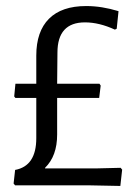

<svg xmlns="http://www.w3.org/2000/svg" viewBox="-20 -613 456 635"><path d="M309 -336 313 -330 308 -289H169V-168Q169 -97 129 -58V-56H297L379 -58L384 -52L378 2L277 0H30L25 -6L30 -51Q100 -64 100 -156V-289H31L27 -294L31 -336H100V-429Q100 -509 142 -551Q184 -593 265 -593Q317 -593 372 -576L366 -518L360 -515Q308 -539 261 -539Q170 -539 170 -439L169 -336Z"/></svg>

Font: Alegreya Sans SC
Style: Regular
Weight: 400
Designer: Juan Pablo del Peral
Foundry: Huerta Tipografica
Version: Version 2.007